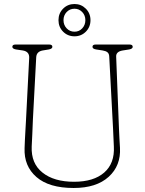

<svg xmlns="http://www.w3.org/2000/svg" viewBox="-20 -922 721 957"><path d="M543.5 -280.5 524.5 -639.5Q524 -654.5 515.8 -661.2Q507.5 -668 491.5 -670.5L459 -675.5Q441 -678.5 441 -688.5Q441 -700 456.5 -700H626Q641.5 -700 641.5 -688.5Q641.5 -679 624 -675.5L592 -670.5Q558 -665 559 -640L573 -280.5Q574 -256.5 575.2 -233.5Q576.5 -210.5 578 -185.5Q583 -96.5 521.8 -40.8Q460.5 15 347 15Q224.5 15 161.8 -39.5Q99 -94 102.5 -183.5Q103 -200 104.2 -225.5Q105.5 -251 107 -277Q108.5 -303 109.5 -321L125.5 -633.5Q127 -665 93.5 -670.5L59.5 -675.5Q41.5 -679 41.5 -688.5Q41.5 -700 57 -700H225.5Q241 -700 241 -688.5Q241 -679 223.5 -675.5L193 -670.5Q162 -665 160.5 -636.5L144 -326Q142 -285.5 141 -253Q140 -220.5 138 -191.5Q134.5 -107.5 191.8 -61.8Q249 -16 349 -16Q447 -16 499.5 -62Q552 -108 547.5 -191.5Q546 -223 545.2 -242.8Q544.5 -262.5 543.5 -280.5ZM351.5 -741Q317.5 -741 294.5 -764.2Q271.5 -787.5 271.5 -821.5Q271.5 -855.5 294.5 -878.8Q317.5 -902 351.5 -902Q384.5 -902 407.8 -878.8Q431 -855.5 431 -821.5Q431 -787.5 408 -764.2Q385 -741 351.5 -741ZM351.5 -878.5Q328 -878.5 312.2 -862Q296.5 -845.5 296.5 -821.5Q296.5 -797.5 312.2 -780.8Q328 -764 351.5 -764Q374.5 -764 390 -780.8Q405.5 -797.5 405.5 -821.5Q405.5 -845.5 389.8 -862Q374 -878.5 351.5 -878.5Z"/></svg>

Font: Fraunces 72pt SuperSoft Thin
Style: Regular
Weight: 100
Version: Version 1.000;[b76b70a41]